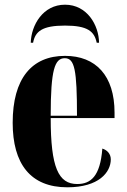

<svg xmlns="http://www.w3.org/2000/svg" viewBox="-20 -788 539 818"><path d="M111 -606H121C130 -654 159 -679 257 -679C354 -679 382 -654 392 -606H402C401 -681 351 -768 257 -768C163 -768 113 -681 111 -606ZM267 10C401 10 452 -54 452 -109C452 -133 436 -149 416 -155C407 -36 366 -4 309 -4C229 -4 196 -74 196 -285H468V-308C468 -466 388 -550 257 -550C115 -550 34 -453 34 -265C34 -91 109 10 267 10ZM308 -295H196C196 -491 213 -540 256 -540C298 -540 308 -491 308 -295Z"/></svg>

Font: Noto Serif Display ExtraCondensed Black
Style: Regular
Weight: 900
Width: 2
Designer: Monotype Design Team
Foundry: Monotype Imaging Inc.
Version: Version 2.009